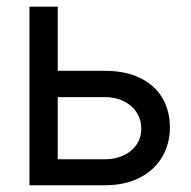

<svg xmlns="http://www.w3.org/2000/svg" viewBox="-20 -550 566 570"><path d="M484.4 -171.9Q484.4 -123.5 461.7 -84.5Q439 -45.4 395.3 -22.7Q351.6 0 291 0H67.4V-530.3H151.4V-339.8H291Q352.1 -339.8 395.8 -318.6Q439.5 -297.4 461.9 -259.3Q484.4 -221.2 484.4 -171.9ZM291 -77.1Q322.3 -77.1 346.9 -88.6Q371.6 -100.1 385.5 -120.8Q399.4 -141.6 399.4 -168Q399.4 -194.8 385.5 -216.3Q371.6 -237.8 346.9 -249.8Q322.3 -261.7 291 -261.7H151.4V-77.1Z"/></svg>

Font: Pretendard
Style: Regular
Weight: 400
Designer: Base glyphs from Inter by Rasmus Andersson; Hangeul glyphs from Noto Sans CJK(Source Han Sans) by Jang Soo-young and Kan
Foundry: Kil Hyung-jin
Version: Version 1.309